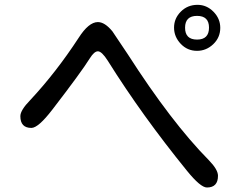

<svg xmlns="http://www.w3.org/2000/svg" viewBox="-20 -791 1040 815"><path d="M818.4 -770.5Q857.4 -770.5 886.2 -741.2Q915 -711.9 915 -672.9Q915 -631.8 885.3 -603.5Q855.5 -575.2 816.4 -575.2Q775.4 -575.2 747.1 -605Q718.8 -634.8 718.8 -673.8Q718.8 -712.9 747.6 -741.7Q776.4 -770.5 818.4 -770.5ZM816.4 -723.6Q765.6 -723.6 765.6 -673.3Q765.6 -623 816.4 -623Q867.2 -623 867.2 -673.8Q867.2 -723.6 816.4 -723.6ZM395.5 -573.2Q379.9 -573.2 361.3 -543.5Q342.8 -513.7 302.7 -459Q262.7 -404.3 202.6 -326.2Q142.6 -248 113.3 -248Q66.4 -248 66.4 -297.9Q66.4 -323.2 108.4 -366.2Q217.8 -483.4 313.5 -629.9Q356.4 -697.3 395.5 -697.3Q424.8 -697.3 457 -658.2L522.5 -560.5Q708 -271.5 866.2 -111.3Q905.3 -71.3 905.3 -44.9Q905.3 4.9 858.4 4.9Q831.1 4.9 773.4 -66.4Q583 -300.8 437.5 -533.2Q412.1 -573.2 395.5 -573.2Z"/></svg>

Font: YuPearl-Regular
Style: Regular
Weight: 400
Designer: Max Yao
Foundry: Max-Everyday
Version: Version 1.011; ttfautohint (v1.8.3)